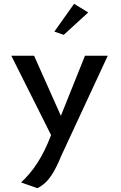

<svg xmlns="http://www.w3.org/2000/svg" viewBox="-20 -763 631 1003"><path d="M264 -598 313 -581 441 -698 367 -743ZM90 190 175 220C238 190 269 125 301 49L543 -472H424L298 -158L158 -472H39L247 -57L245 -53C204 55 154 131 90 190Z"/></svg>

Font: Bluebird
Style: LiNrw
Weight: 300
Designer: Jasper
Foundry: Cannot Into Space Fonts
Version: Version 0.98